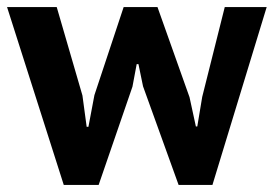

<svg xmlns="http://www.w3.org/2000/svg" viewBox="-28 -520 777 545"><path d="M419 -500 510 -244 528 -161H532L546 -245L610 -500H729L575 5H479L378 -275L365 -338H360L348 -274L252 5H153L-8 -500H133L206 -249L218 -160H223L240 -250L323 -500Z"/></svg>

Font: PTSans
Style: Bold
Weight: 700
Designer: A.Korolkova, O.Umpeleva, V.Yefimov
Foundry: ParaType Ltd
Version: Version 2.003W OFL